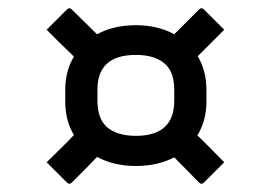

<svg xmlns="http://www.w3.org/2000/svg" viewBox="-20 -532 640 465"><path d="M138 -314Q138 -360 159 -395Q142 -411 125 -428Q108 -445 93 -460L142 -509Q145 -512 148 -512Q151 -512 154 -509Q168 -495 184 -479.5Q200 -464 215 -449Q255 -471 309 -471Q362 -471 402 -449L462 -509Q465 -512 468 -512Q471 -512 474 -509L523 -460L459 -396Q480 -360 480 -314V-286Q480 -240 458 -204Q475 -188 491.5 -171Q508 -154 523 -139L474 -90Q471 -87 468 -87Q465 -87 462 -90Q448 -104 432.5 -120Q417 -136 402 -151Q362 -130 309 -130Q256 -130 215 -152Q200 -136 184.5 -120.5Q169 -105 154 -90Q151 -87 148 -87Q145 -87 142 -90L93 -139Q108 -154 125.5 -171Q143 -188 159 -205Q138 -240 138 -286ZM216 -288Q216 -246 238 -225Q263 -203 309 -203Q402 -203 402 -288V-315Q402 -355 382 -375Q358 -399 309 -399Q216 -399 216 -315Z"/></svg>

Font: Recursive Sn Lnr St
Style: Italic
Weight: 400
Italic angle: -15°
Version: Version 1.079;hotconv 1.0.112;makeotfexe 2.5.65598; ttfautoh